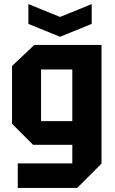

<svg xmlns="http://www.w3.org/2000/svg" viewBox="-20 -780 561 940"><path d="M67 140V20H334V-71H142L39 -174V-457L148 -560H477V21L358 140ZM181 -440V-187H334V-440ZM429 -760V-663L274 -600L119 -663V-760L274 -697Z"/></svg>

Font: Tektur SemiCondensed SemiBold
Style: Regular
Weight: 600
Width: 4
Designer: Adam Jagosz
Foundry: Adam Jagosz
Version: Version 1.005;gftools[0.9.30]